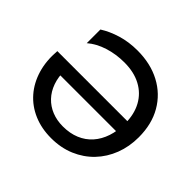

<svg xmlns="http://www.w3.org/2000/svg" viewBox="-169 -919 1138 1138"><g transform="rotate(45 400.0 -350.0)"><path d="M388.1 15Q307.6 15 242 -13.1Q176.4 -41.1 131 -93.1Q85.6 -145.1 64.1 -216.9Q42.7 -288.7 49.8 -376H682.1L681 -286.8H115.2L162.1 -328.2Q161.3 -271.5 177.4 -226.3Q193.5 -181.1 223.7 -149.2Q253.9 -117.3 295.9 -100.3Q337.9 -83.4 388.5 -83.4Q447.6 -83.4 493.8 -102.8Q540.1 -122.2 572 -158.2Q603.9 -194.2 620.7 -244.5Q637.4 -294.8 637.4 -356.2Q637.4 -433.8 606.4 -490.8Q575.4 -547.8 517.4 -578.8Q459.5 -609.9 378.6 -609.9Q308.7 -609.9 246.1 -590.1Q183.5 -570.3 139.8 -532.6V-647.1Q187.8 -677.7 249.5 -696.3Q311.2 -715 383.5 -715Q492.8 -715 575.9 -671.1Q659.1 -627.2 705.8 -546.6Q752.5 -466.1 752.5 -356.2Q752.5 -277.9 726.6 -210.4Q700.6 -142.9 652.4 -92.3Q604.1 -41.8 537.2 -13.4Q470.2 15 388.1 15Z"/></g></svg>

Font: Geologica-Sharp
Style: Regular
Weight: 100
Designer: Sindre Bremnes, Frode Helland
Foundry: Monokrom Skriftforlag AS
Version: Version 1.010;gftools[0.9.28]